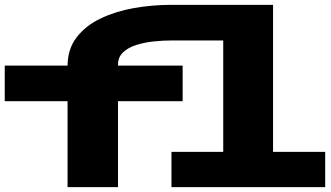

<svg xmlns="http://www.w3.org/2000/svg" viewBox="-40 -770 1360 790"><path d="M238 0V-353.5H-20.5V-500H238Q238.5 -569 275.8 -617Q313 -665 374.5 -694.2Q436 -723.5 511 -736.8Q586 -750 662.5 -750H1083.5V-145H1298V0H665.5V-145H878.5V-603.5H665.5Q630.5 -603.5 592.2 -599.5Q554 -595.5 520.8 -585Q487.5 -574.5 466.5 -554.8Q445.5 -535 445.5 -503.5V-500H711.5V-353.5H445.5V0Z"/></svg>

Font: Trispace Expanded ExtraBold
Style: Regular
Weight: 800
Width: 7
Designer: Tyler Finck
Foundry: Etcetera Type Company
Version: Version 1.210; ttfautohint (v1.8.3)